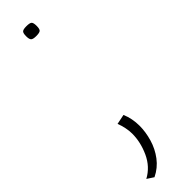

<svg xmlns="http://www.w3.org/2000/svg" viewBox="-259 -523 713 713"><g transform="rotate(-45 98.0 -166.5)"><path d="M81 -37 120 -45Q127 -29 130.5 -11Q134 7 134 26Q134 58 124 92.5Q114 127 92.5 155.5Q71 184 38 200L12 183Q53 161 73.5 116.5Q94 72 94 27Q94 12 90.5 -5Q87 -22 81 -37ZM71 -507Q71 -523 76 -528Q81 -533 98 -533Q116 -533 121 -528Q126 -523 126 -507Q126 -491 121 -486Q116 -481 98 -481Q82 -481 76.5 -486Q71 -491 71 -507Z"/></g></svg>

Font: Georama Expanded ExtraLight
Style: Regular
Weight: 250
Width: 7
Designer: Jean-Baptiste Levee
Foundry: Production Type
Version: Version 1.001